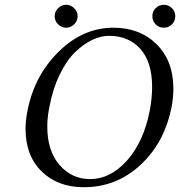

<svg xmlns="http://www.w3.org/2000/svg" viewBox="-20 -774 754 804"><path d="M223.5 -672Q209 -686 209 -706Q209 -726 223.5 -740Q238 -754 257 -754Q276 -754 290.5 -740Q305 -726 305 -706Q305 -686 290.5 -672Q276 -658 257 -658Q238 -658 223.5 -672ZM632 -672Q618 -686 618 -706Q618 -726 632 -740Q646 -754 666 -754Q686 -754 700 -740Q714 -726 714 -706Q714 -686 700 -672Q686 -658 666 -658Q646 -658 632 -672ZM436 -624Q402 -624 365.5 -606.5Q329 -589 294 -555Q259 -521 230 -461.5Q201 -402 187 -327Q178 -283 178 -244Q178 -142 229.5 -83Q281 -24 357 -24Q442 -24 511.5 -101.5Q581 -179 607 -310Q617 -364 617 -410Q617 -514 568 -569Q519 -624 436 -624ZM699 -329Q670 -178 569 -84Q468 10 331 10Q222 10 154.5 -56Q87 -122 87 -234Q87 -270 95 -310Q124 -458 226 -558Q328 -658 455 -658Q566 -658 636 -588.5Q706 -519 706 -403Q706 -367 699 -329Z"/></svg>

Font: Linux Libertine O
Style: Italic
Weight: 400
Italic angle: -12°
Designer: Philipp H. Poll
Foundry: Philipp H. Poll
Version: Version 5.1.6